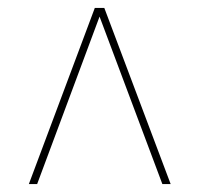

<svg xmlns="http://www.w3.org/2000/svg" viewBox="-20 -734 505 486"><path d="M53 -268H74L232 -692L391 -268H412L244 -714H220Z"/></svg>

Font: Noto Serif Display Condensed Light
Style: Italic
Weight: 300
Width: 3
Italic angle: -12°
Designer: Monotype Design Team
Foundry: Monotype Imaging Inc.
Version: Version 2.009